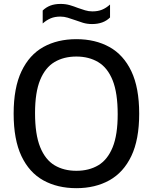

<svg xmlns="http://www.w3.org/2000/svg" viewBox="-20 -949 778 978"><path d="M369 9.5Q273 9.5 201 -30.2Q129 -70 89.2 -154Q49.5 -238 49.5 -370Q49.5 -502 89.5 -586Q129.5 -670 201.2 -709.8Q273 -749.5 369 -749.5Q465.5 -749.5 537.5 -709.5Q609.5 -669.5 649.2 -585.8Q689 -502 689 -370Q689 -238 649 -154.2Q609 -70.5 537 -30.5Q465 9.5 369 9.5ZM369 -79Q433.5 -79 480.8 -107.2Q528 -135.5 553.8 -198.8Q579.5 -262 579.5 -367Q579.5 -475.5 553.8 -539.8Q528 -604 480.5 -632.5Q433 -661 369 -661Q305 -661 257.8 -633Q210.5 -605 184.5 -541.8Q158.5 -478.5 158.5 -373Q158.5 -264.5 184.5 -200Q210.5 -135.5 257.8 -107.2Q305 -79 369 -79ZM449 -826.5Q424 -826.5 402.5 -833Q381 -839.5 361 -847Q342.5 -853.5 324.5 -859Q306.5 -864.5 287.5 -864.5Q259.5 -864.5 238.5 -855.8Q217.5 -847 197.5 -829.5V-895.5Q214.5 -912 236.5 -920.5Q258.5 -929 289 -929Q314 -929 335.5 -922.8Q357 -916.5 377 -908.5Q395.5 -902 413.5 -896.5Q431.5 -891 450.5 -891Q478.5 -891 499.5 -899.5Q520.5 -908 540.5 -926V-860Q507 -826.5 449 -826.5Z"/></svg>

Font: Encode Sans Md
Style: Regular
Weight: 500
Designer: Multiple Designers
Foundry: Impallari Type
Version: Version 3.002; ttfautohint (v1.8.3) -l 8 -r 50 -G 200 -x 14 